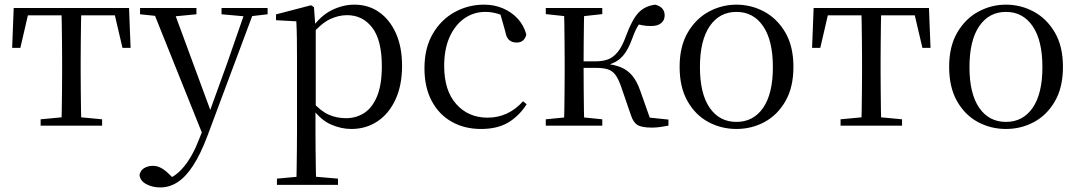

<svg xmlns="http://www.w3.org/2000/svg" viewBox="-20 -551 4730 842"><path d="M33.3 -341.2 40.1 -516H545.9L552.7 -341.2H517.1L476.8 -513.4L519.2 -483.7H66.7L109.2 -513.4L69.3 -341.2ZM158.2 0V-27.8L272.9 -38.6H313.3L427.8 -27.8V0ZM249.2 0Q250.2 -24.4 250.8 -65.3Q251.4 -106.3 251.9 -150.3Q252.4 -194.3 252.4 -228.5V-288.3Q252.4 -321.7 251.9 -365.7Q251.4 -409.7 250.8 -450.7Q250.2 -491.8 249.2 -516H336.8Q335.8 -491.8 335.3 -450.7Q334.8 -409.7 334.3 -365.7Q333.8 -321.7 333.8 -288.3V-228.5Q333.8 -194.3 334.3 -150.3Q334.8 -106.3 335.3 -65.3Q335.8 -24.4 336.8 0Z M682.4 271Q649 271 621.9 256.7Q594.7 242.4 591.9 216.7Q595.5 196.1 612.3 186.2Q629.1 176.2 650.2 176.2Q670 176.2 687.7 186.3Q705.5 196.3 722.1 213.2L750.8 241.4L719.3 257.1L699.5 240.1Q748.9 226.4 787.4 179Q825.9 131.6 853.9 57.6L882.6 -15.2L887.2 -27.8L976.4 -274.3L1060.3 -516H1099.2L889.1 46.5Q859.2 125.6 826.8 175.3Q794.4 225.1 758.7 248Q723 271 682.4 271ZM873.7 51.4 646 -516H737.3L905.7 -59.3L911.7 -46.2ZM594.2 -488.4V-516H841.5V-488.4L734.9 -478.1H693.1ZM951.5 -488.4V-516H1153.6V-488.4L1072.3 -478.9H1057.3Z M1194.5 259.8V232.4L1305.7 222.2H1343.5L1462.2 232.4V259.8ZM1279.5 259.8Q1280.5 225.6 1281 185.1Q1281.5 144.5 1282 103.1Q1282.5 61.7 1282.5 26.7V-286.8Q1282.5 -338.2 1282 -379.5Q1281.5 -420.7 1279.5 -457.5L1190.5 -462.4V-487.9L1343.9 -528L1356.9 -519.6L1362.9 -435.3L1364.7 -430.1V-78.7L1363.5 -68.7V26.5Q1363.5 60.7 1364 102.2Q1364.5 143.7 1365 184.7Q1365.5 225.6 1366.5 259.8ZM1520.6 14.6Q1476.1 14.6 1431.2 -5.1Q1386.3 -24.9 1348.2 -77.1H1335.4L1349.3 -105.1Q1386.5 -63.7 1421.4 -48.2Q1456.2 -32.7 1497.5 -32.7Q1541.2 -32.7 1576.6 -55.1Q1612.1 -77.6 1633.3 -128.1Q1654.5 -178.6 1654.5 -260.8Q1654.5 -374.9 1612.5 -429.7Q1570.4 -484.5 1501.9 -484.5Q1464.4 -484.5 1427 -466.8Q1389.5 -449.1 1345.2 -398.2L1334.6 -425H1345.5Q1384.9 -481.5 1434.2 -506.1Q1483.6 -530.6 1534.3 -530.6Q1595.5 -530.6 1642.2 -498Q1689 -465.4 1716.1 -405.4Q1743.2 -345.3 1743.2 -262.6Q1743.2 -177.1 1714.5 -114.8Q1685.7 -52.4 1635.4 -18.9Q1585.2 14.6 1520.6 14.6Z M2089.6 14.6Q2016.8 14.6 1960.8 -17.1Q1904.8 -48.8 1873.1 -108.5Q1841.4 -168.3 1841.4 -251.4Q1841.4 -340.7 1878.2 -403.2Q1914.9 -465.8 1974.5 -498.2Q2034 -530.6 2102.8 -530.6Q2147.5 -530.6 2185.7 -514.4Q2223.9 -498.1 2250.7 -468.8Q2277.5 -439.5 2288.2 -399.3Q2279.3 -364.4 2245.7 -364.4Q2225 -364.4 2212.6 -375.7Q2200.1 -386.9 2195.7 -413.5L2170.7 -501.6L2220.8 -461.9Q2190.5 -482.4 2163.4 -490.6Q2136.3 -498.8 2108 -498.8Q2056.9 -498.8 2015.9 -469.9Q1975 -441 1951.5 -388.2Q1927.9 -335.4 1927.9 -261.5Q1927.9 -153.9 1980.9 -94.5Q2033.8 -35 2118.2 -35Q2163 -35 2201.9 -52.7Q2240.9 -70.3 2273.8 -106.9L2289.6 -93.9Q2256.6 -42.3 2208.9 -13.8Q2161.2 14.6 2089.6 14.6Z M2373.5 0V-27.8L2482.7 -38.6H2514.7L2621.3 -27.8V0ZM2373.5 -489.1V-516H2621.3V-489.1L2514.7 -477.4H2482.7ZM2453.1 0Q2454.3 -24.4 2454.8 -65.3Q2455.3 -106.3 2455.8 -150.3Q2456.3 -194.3 2456.3 -228.5V-288.3Q2456.3 -321.7 2455.8 -365.7Q2455.3 -409.7 2454.8 -450.7Q2454.3 -491.8 2453.1 -516H2542.3Q2541.3 -491.8 2540.8 -450.2Q2540.3 -408.7 2539.8 -362.6Q2539.3 -316.5 2539.3 -277.8V-258.4Q2539.3 -209.4 2539.8 -158.9Q2540.3 -108.5 2540.8 -66.4Q2541.3 -24.4 2542.3 0ZM2746.5 -46.9 2703.3 -172.6Q2691.4 -206.4 2678.1 -223.7Q2664.8 -241 2644.7 -247.2Q2624.6 -253.4 2592.7 -253.4H2497V-282H2592.1Q2622.3 -282 2645.6 -290.3Q2668.9 -298.6 2688.9 -322.8Q2708.8 -347.1 2725.6 -394.1Q2751.8 -464.8 2779.4 -494.7Q2807.1 -524.6 2853.6 -530.6Q2894.8 -519.7 2894.8 -483.8Q2894.8 -461.7 2879.2 -449.3Q2863.7 -436.9 2835.8 -436.9Q2813.2 -436.9 2797.1 -440.1Q2780.9 -443.3 2764.5 -448.4L2811.1 -479.2Q2791.5 -458.7 2778.8 -439.2Q2766.1 -419.6 2752.8 -382.7Q2738 -341.5 2720.1 -316.7Q2702.1 -291.9 2679.2 -279.7Q2656.3 -267.4 2627.1 -261.6L2627.7 -272.4Q2673.3 -268.2 2703.1 -255.8Q2732.9 -243.4 2753.3 -218.6Q2773.6 -193.9 2788.2 -151.8L2837.1 -13.4L2780 -40.3L2911.4 -26.6V0Q2894.6 3.4 2875.2 6Q2855.8 8.6 2839.7 8.6Q2793.9 8.6 2775.3 -3.2Q2756.7 -14.9 2746.5 -46.9Z M3209.5 14.6Q3143.2 14.6 3086.4 -15.9Q3029.6 -46.5 2995 -107.4Q2960.4 -168.3 2960.4 -257.8Q2960.4 -347.6 2996.1 -408.5Q3031.7 -469.3 3088.7 -500Q3145.7 -530.6 3209.5 -530.6Q3274.2 -530.6 3331.2 -500.1Q3388.2 -469.5 3423.9 -408.7Q3459.5 -347.8 3459.5 -257.8Q3459.5 -168 3424.4 -107.2Q3389.3 -46.3 3332.5 -15.8Q3275.7 14.6 3209.5 14.6ZM3209.5 -16.4Q3284 -16.4 3326.7 -78.2Q3369.4 -140.1 3369.4 -256.6Q3369.4 -373.4 3326.7 -436.1Q3284 -498.8 3209.5 -498.8Q3135.1 -498.8 3092.3 -436.1Q3049.5 -373.4 3049.5 -256.6Q3049.5 -140.1 3092.3 -78.2Q3135.1 -16.4 3209.5 -16.4Z M3541.3 -341.2 3548.1 -516H4053.9L4060.7 -341.2H4025.1L3984.8 -513.4L4027.2 -483.7H3574.7L3617.2 -513.4L3577.3 -341.2ZM3666.2 0V-27.8L3780.9 -38.6H3821.3L3935.8 -27.8V0ZM3757.2 0Q3758.2 -24.4 3758.8 -65.3Q3759.4 -106.3 3759.9 -150.3Q3760.4 -194.3 3760.4 -228.5V-288.3Q3760.4 -321.7 3759.9 -365.7Q3759.4 -409.7 3758.8 -450.7Q3758.2 -491.8 3757.2 -516H3844.8Q3843.8 -491.8 3843.3 -450.7Q3842.8 -409.7 3842.3 -365.7Q3841.8 -321.7 3841.8 -288.3V-228.5Q3841.8 -194.3 3842.3 -150.3Q3842.8 -106.3 3843.3 -65.3Q3843.8 -24.4 3844.8 0Z M4391.5 14.6Q4325.2 14.6 4268.4 -15.9Q4211.6 -46.5 4177 -107.4Q4142.4 -168.3 4142.4 -257.8Q4142.4 -347.6 4178.1 -408.5Q4213.7 -469.3 4270.7 -500Q4327.7 -530.6 4391.5 -530.6Q4456.2 -530.6 4513.2 -500.1Q4570.2 -469.5 4605.9 -408.7Q4641.5 -347.8 4641.5 -257.8Q4641.5 -168 4606.4 -107.2Q4571.3 -46.3 4514.5 -15.8Q4457.7 14.6 4391.5 14.6ZM4391.5 -16.4Q4466 -16.4 4508.7 -78.2Q4551.4 -140.1 4551.4 -256.6Q4551.4 -373.4 4508.7 -436.1Q4466 -498.8 4391.5 -498.8Q4317.1 -498.8 4274.3 -436.1Q4231.5 -373.4 4231.5 -256.6Q4231.5 -140.1 4274.3 -78.2Q4317.1 -16.4 4391.5 -16.4Z"/></svg>

Font: Noto Serif KR
Style: Regular
Weight: 200
Designer: Ryoko NISHIZUKA 西塚涼子 (kana & ideographs); Frank Grießhammer (Latin, Greek & Cyrillic); Wenlong ZHANG 张文龙 (bopomofo); San
Foundry: Adobe
Version: Version 2.001;hotconv 1.1.0;makeotfexe 2.6.0